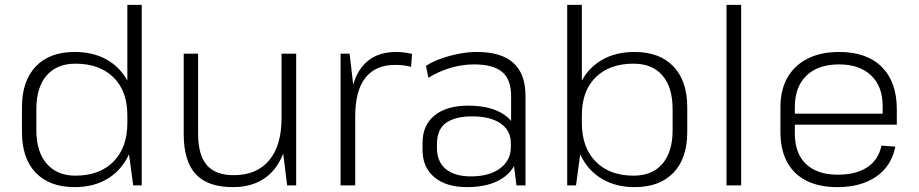

<svg xmlns="http://www.w3.org/2000/svg" viewBox="-20 -760 3766 787"><path d="M286 7Q183 7 126.5 -52Q70 -111 70 -219V-321Q70 -428 126.5 -487.5Q183 -547 286 -547Q361 -547 416 -516.5Q471 -486 501.5 -430.5Q532 -375 532 -298V-247Q532 -170 501.5 -113Q471 -56 416 -24.5Q361 7 286 7ZM289 -40Q388 -40 445 -97.5Q502 -155 502 -256V-288Q502 -387 445 -443Q388 -499 289 -499Q213 -499 171 -450.5Q129 -402 129 -312V-226Q129 -138 171.5 -89Q214 -40 289 -40ZM502 -178V-740H561V0H526Z M792 -213Q792 -125 827.5 -83.5Q863 -42 938 -42Q1032 -42 1083 -102.5Q1134 -163 1134 -275L1164 -337V-276Q1164 -140 1104.5 -66.5Q1045 7 934 7Q831 7 782 -46.5Q733 -100 733 -211V-540H792ZM1194 0H1157L1134 -186V-540H1194Z M1376 -540H1413L1436 -343V0H1376ZM1414 -301Q1414 -422 1462.5 -484.5Q1511 -547 1603 -547Q1619 -547 1636 -545Q1653 -543 1669 -539L1665 -486Q1636 -494 1600 -494Q1519 -494 1477.5 -441Q1436 -388 1436 -282Z M2075 -172V-367Q2075 -434 2038.5 -465Q2002 -496 1923 -496Q1874 -496 1825.5 -481.5Q1777 -467 1736 -441L1726 -490Q1752 -507 1787 -519.5Q1822 -532 1860.5 -539.5Q1899 -547 1935 -547Q2035 -547 2084.5 -502Q2134 -457 2134 -367V0H2097ZM1894 7Q1809 7 1760.5 -33.5Q1712 -74 1712 -145V-175Q1712 -247 1761.5 -287Q1811 -327 1899 -327Q1993 -327 2048 -289Q2103 -251 2103 -180V-148Q2103 -76 2047 -34.5Q1991 7 1894 7ZM1910 -37Q1986 -37 2030 -70Q2074 -103 2074 -157V-173Q2074 -225 2032 -254Q1990 -283 1915 -283Q1846 -283 1808.5 -256.5Q1771 -230 1771 -168V-154Q1771 -97 1807.5 -67Q1844 -37 1910 -37Z M2581 7Q2507 7 2451.5 -24.5Q2396 -56 2365.5 -113Q2335 -170 2335 -247V-298Q2335 -375 2365.5 -430.5Q2396 -486 2451 -516.5Q2506 -547 2581 -547Q2684 -547 2740.5 -487.5Q2797 -428 2797 -321V-219Q2797 -111 2740.5 -52Q2684 7 2581 7ZM2305 -740H2365V-178L2341 0H2305ZM2577 -40Q2654 -40 2695.5 -89Q2737 -138 2737 -226V-312Q2737 -402 2695.5 -450.5Q2654 -499 2577 -499Q2478 -499 2421.5 -443Q2365 -387 2365 -288V-256Q2365 -155 2422 -97.5Q2479 -40 2577 -40Z M3018 -740V0H2958V-740Z M3413 7Q3338 7 3286 -19Q3234 -45 3206.5 -95.5Q3179 -146 3179 -219V-321Q3179 -392 3208 -442.5Q3237 -493 3291 -520Q3345 -547 3420 -547Q3533 -547 3594.5 -485.5Q3656 -424 3656 -312V-249H3227V-294H3608L3598 -276V-325Q3598 -406 3550.5 -451Q3503 -496 3420 -496Q3333 -496 3285.5 -450Q3238 -404 3238 -321V-213Q3238 -131 3284 -87.5Q3330 -44 3414 -44Q3489 -44 3535 -74.5Q3581 -105 3593 -163L3650 -159Q3634 -79 3571.5 -36Q3509 7 3413 7Z"/></svg>

Font: Pathway Extreme 28pt ExtraLight
Style: Regular
Weight: 250
Designer: Eduardo Rodriguez Tunni
Foundry: Eduardo Rodriguez Tunni
Version: Version 1.001;gftools[0.9.26]